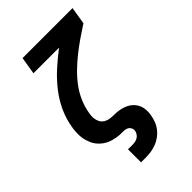

<svg xmlns="http://www.w3.org/2000/svg" viewBox="-273 -838 1146 1146"><g transform="rotate(-45 300.0 -265.0)"><path d="M210 205V95H251Q262 95 273 92.5Q284 90 293.5 84Q303 78 309.5 68Q316 58 318 47Q320 33 313 21Q306 9 293 4Q280 -1 265 -0.5Q250 0 236 -1Q222 -2 208 -4.5Q194 -7 180.5 -11Q167 -15 154.5 -21Q142 -27 131 -35Q120 -43 110.5 -52.5Q101 -62 93.5 -73Q86 -84 80.5 -96.5Q75 -109 71 -122.5Q67 -136 65 -150Q63 -164 63 -178Q63 -192 64 -206.5Q65 -221 68 -236Q77 -294 102.5 -349.5Q128 -405 166.5 -454Q205 -503 251.5 -545Q298 -587 348 -625H132L150 -735H572L554 -625Q515 -600 476.5 -573.5Q438 -547 401.5 -518Q365 -489 331 -456Q297 -423 269.5 -386Q242 -349 224 -307Q206 -265 199 -221Q195 -202 196.5 -183.5Q198 -165 206 -149Q214 -133 229.5 -123.5Q245 -114 263.5 -111.5Q282 -109 301 -109Q320 -109 338 -106Q356 -103 373 -97Q390 -91 404.5 -81Q419 -71 430 -57Q441 -43 447 -26Q453 -9 453.5 10Q454 29 451 47Q447 70 439 92Q431 114 416.5 133Q402 152 382.5 166.5Q363 181 341 189.5Q319 198 296.5 201.5Q274 205 251 205Z"/></g></svg>

Font: Iosevka Curly Slab XBdEx
Style: Italic
Weight: 800
Width: 7
Italic angle: -9°
Monospace: yes
Designer: Belleve Invis
Foundry: Belleve Invis
Version: Version 11.1.0; ttfautohint (v1.8.3)